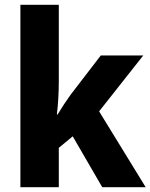

<svg xmlns="http://www.w3.org/2000/svg" viewBox="-20 -780 627 800"><path d="M225 -440Q225 -407 223 -371.5Q221 -336 217 -303H220Q232 -323 246.5 -345Q261 -367 274 -385L400 -549H577L393 -316L587 0H406L283 -212L225 -164V0H65V-760H225Z"/></svg>

Font: Noto Sans Arabic SemCond ExtBd
Style: Regular
Weight: 800
Width: 4
Designer: Monotype Design Team, Nadine Chahine, Nizar Qandah and Khaled Hosny
Foundry: Monotype Imaging Inc.
Version: Version 2.012; ttfautohint (v1.8.4.7-5d5b)